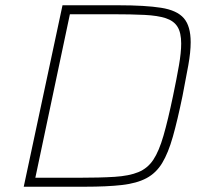

<svg xmlns="http://www.w3.org/2000/svg" viewBox="-20 -708 791 728"><path d="M70 0 217 -688H429Q531 -688 591 -678.5Q651 -669 677 -639Q703 -609 703 -548Q703 -511 694 -460.5Q685 -410 672 -344Q653 -252 635.5 -190Q618 -128 595 -90Q572 -52 535.5 -32.5Q499 -13 442.5 -6.5Q386 0 301 0ZM114 -34H275Q359 -34 414.5 -37.5Q470 -41 505 -55.5Q540 -70 561.5 -102.5Q583 -135 600 -194Q617 -253 636 -344Q650 -411 658.5 -460Q667 -509 667 -543Q667 -584 653 -606.5Q639 -629 608.5 -639Q578 -649 528 -651.5Q478 -654 406 -654H245Z"/></svg>

Font: Saira SemiExpanded Thin
Style: Italic
Weight: 250
Width: 6
Italic angle: -12°
Designer: Hector Gatti with collaboration of the Omnibus-Type team
Foundry: Omnibus-Type
Version: Version 1.101